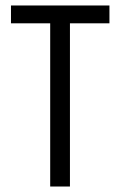

<svg xmlns="http://www.w3.org/2000/svg" viewBox="-20 -680 438 700"><path d="M163 0V-595H20V-660H379V-595H235V0Z"/></svg>

Font: Bricolage Grotesque 10pt Condensed Light
Style: Regular
Weight: 300
Width: 3
Designer: Mathieu Triay
Foundry: Atelier Triay
Version: Version 1.000; ttfautohint (v1.8.4.7-5d5b);gftools[0.9.32]